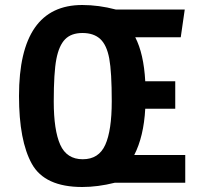

<svg xmlns="http://www.w3.org/2000/svg" viewBox="-20 -731 824 768"><path d="M56 -347Q56 -711 309 -711Q375 -711 443 -693H719L703 -582H521Q555 -516 561 -406H681V-296H561Q555 -185 517 -111H721V0H439Q371 17 309 17Q159 17 107.5 -75.5Q56 -168 56 -347ZM205.5 -495Q195 -441 195 -325.5Q195 -210 221 -152Q247 -94 311 -94Q375 -94 401 -151.5Q427 -209 427 -326Q427 -443 417 -497Q407 -551 381 -575Q355 -599 310 -599Q265 -599 240.5 -574Q216 -549 205.5 -495Z"/></svg>

Font: Fix15 Mono
Style: Bold
Weight: 700
Designer: Carrois Corporate & Edenspiekermann AG
Foundry: Carrois Corporate GbR & Edenspiekermann AG
Version: Version 3.206